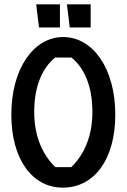

<svg xmlns="http://www.w3.org/2000/svg" viewBox="-20 -850 581 881"><path d="M146 -830 159 -724H255V-830ZM287 -830 300 -724H396V-830ZM32 -324C32 -119 128 12 270 11C413 10 509 -119 509 -324C509 -536 406 -680 270 -680C135 -680 32 -536 32 -324ZM137 -336C137 -456 175 -539 233 -586H308C366 -539 404 -456 404 -336C404 -225 366 -140 307 -83H234C175 -140 137 -225 137 -336Z"/></svg>

Font: BackOut Medium
Style: Regular
Weight: 500
Designer: Frank Adebiaye
Foundry: Velvetyne Type Foundry
Version: Version 2.000;hotconv 1.0.109;makeotfexe 2.5.65596